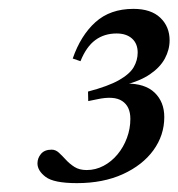

<svg xmlns="http://www.w3.org/2000/svg" viewBox="-20 -713 402 433"><path d="M179 -485 178.5 -506.5Q224 -518.5 248.2 -532.2Q272.5 -546 281.5 -561.5Q290.5 -577 290.5 -594.5Q290.5 -614.5 277.8 -626Q265 -637.5 243 -637.5Q215 -637.5 194.8 -622.5Q174.5 -607.5 161.5 -575L144 -581Q162 -633 195.2 -663Q228.5 -693 281 -693Q320.5 -693 341.5 -673Q362.5 -653 362.5 -622Q362.5 -601 351.8 -581Q341 -561 318.2 -545.5Q295.5 -530 259 -521L264.5 -524.5Q307 -525 328.8 -504Q350.5 -483 350.5 -449Q350.5 -408 326 -374.2Q301.5 -340.5 257 -320.2Q212.5 -300 153.5 -300Q101.5 -300 83 -314Q64.5 -328 64.5 -344.5Q64.5 -356.5 72.5 -366Q80.5 -375.5 96.5 -375.5Q105.5 -375.5 113 -368.5Q120.5 -361.5 128.8 -352.5Q137 -343.5 148 -336.5Q159 -329.5 175.5 -329.5Q195.5 -329.5 213.5 -339Q231.5 -348.5 245 -364.8Q258.5 -381 266.2 -401.8Q274 -422.5 274 -445Q274 -473 255.5 -485.2Q237 -497.5 198.5 -489Z"/></svg>

Font: Newsreader 36pt Medium
Style: Italic
Weight: 500
Italic angle: -17°
Designer: Hugues Gentile
Foundry: Production Type
Version: Version 1.003